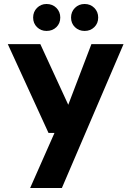

<svg xmlns="http://www.w3.org/2000/svg" viewBox="-20 -722 658 962"><path d="M131 220 253 -56H223L19 -501H182L322 -197L438 -501H599L290 220ZM213 -567Q185 -567 165.5 -586Q146 -605 146 -634Q146 -663 165.5 -682.5Q185 -702 213 -702Q243 -702 262.5 -682.5Q282 -663 282 -634Q282 -605 262.5 -586Q243 -567 213 -567ZM404 -567Q375 -567 355.5 -586Q336 -605 336 -634Q336 -663 355.5 -682.5Q375 -702 404 -702Q433 -702 452.5 -682.5Q472 -663 472 -634Q472 -605 452.5 -586Q433 -567 404 -567Z"/></svg>

Font: DM Sans 18pt Black
Style: Regular
Weight: 900
Designer: Colophon Foundry, Jonny Pinhorn
Foundry: Colophon Foundry
Version: Version 4.004;gftools[0.9.30]